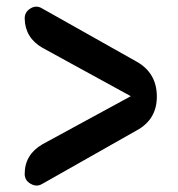

<svg xmlns="http://www.w3.org/2000/svg" viewBox="-20 -586 540 581"><path d="M393.6 -399.4Q454.1 -365.2 454.6 -294.9Q455.1 -224.6 393.6 -191.4L107.4 -29.3Q90.8 -19.5 72.8 -29.8Q54.7 -40 54.7 -59.6Q54.7 -118.2 108.4 -149.4L374 -293.9Q375 -293.9 375 -294.9Q375 -295.9 374 -295.9L108.4 -441.4Q55.7 -471.7 54.7 -530.3Q54.7 -549.8 72.3 -560.5Q89.8 -571.3 107.4 -560.5Z"/></svg>

Font: Rounded-X Mgen+ 1mn bold
Style: Bold
Weight: 700
Designer: [Source Han Sans]
Ryoko NISHIZUKA  (kana & ideographs); Paul D. Hunt (Latin, Greek & Cyrillic); Wenlong ZHANG  (bopomofo
Version: Version 1.059.20150602